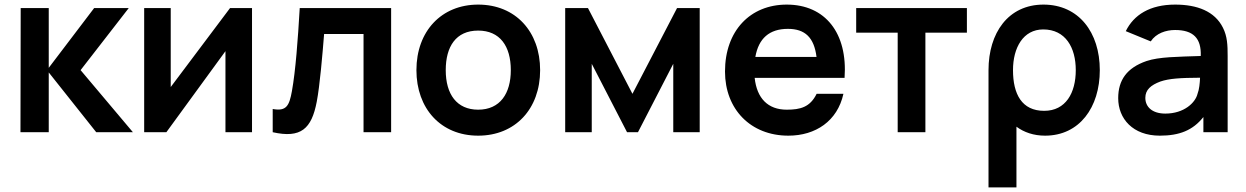

<svg xmlns="http://www.w3.org/2000/svg" viewBox="-20 -575 5419 835"><path d="M69 0H192V-260L398.5 0H558L330.5 -270L540 -540H389.5L192 -280V-540H70Z M1076 -540H980.5L722.5 -196.5V-540H607V0H703.5L960.5 -352.5V0H1076Z M1166 -101V0C1289 27.5 1335 -15 1357.5 -132.5C1371 -202.5 1382.5 -339.5 1389.5 -427H1561V0H1681V-540H1283.5C1275.5 -402 1265.5 -267.5 1249.5 -178.5C1238 -115 1225.5 -90 1166 -101Z M2059.5 15C2221 15 2329 -101.5 2329 -270C2329 -437 2222.5 -555 2059.5 -555C1900 -555 1791 -439.5 1791 -270C1791 -103 1897 15 2059.5 15ZM1918.5 -270C1918.5 -372 1962.5 -442 2059.5 -442C2154 -442 2201.5 -374.5 2201.5 -270C2201.5 -168.5 2155 -98 2059.5 -98C1966.5 -98 1918.5 -165 1918.5 -270Z M2438 0H2553.5V-297.5L2707 0H2754.5L2908 -297.5V0H3023V-540H2924.5L2730.5 -167L2537 -540H2438Z M3408.5 15C3527 15 3622 -48.5 3648 -167H3531.5C3503 -109 3461 -98 3401.5 -98C3319.5 -98 3271.5 -147.5 3262 -236.5H3653C3667 -431 3569 -555 3401.5 -555C3242.5 -555 3133 -441 3133 -264C3133 -100 3244.5 15 3408.5 15ZM3265 -327.5C3279 -407.5 3325.5 -449.5 3406.5 -449.5C3481 -449.5 3520.5 -412 3531 -327.5Z M3884 0H4004.5V-433H4185V-540H3703.5V-433H3884Z M4525 15C4674.5 15 4763 -108 4763 -270C4763 -434 4671.5 -555 4518 -555C4364.5 -555 4279 -431.5 4279 -270V240H4400.5V-24C4433.5 0.5 4475.5 15 4525 15ZM4385.5 -270C4385.5 -368 4430 -447 4517 -447C4614 -447 4658.5 -368 4658.5 -270C4658.5 -171 4615 -93 4521 -93C4424 -93 4385.5 -165.5 4385.5 -270Z M4876 -439.5 4984.5 -395C5008 -430.5 5050.5 -444.5 5090.5 -444.5C5169.5 -444.5 5205 -408.5 5202 -331.5C5100.5 -328 5021 -328 4966 -309.5C4880.5 -280 4843 -226.5 4843 -148C4843 -59 4906.5 15 5024 15C5109 15 5167.5 -8 5213.5 -66V0H5319V-331.5C5319 -379 5317.5 -417 5298.5 -454.5C5263 -526 5186.5 -555 5090.5 -555C4980.5 -555 4910.5 -510 4876 -439.5ZM4961 -149.5C4961 -184.5 4985 -205 5026.5 -220.5C5064.5 -233.5 5113 -236.5 5199 -237C5198 -213.5 5195.5 -186 5188 -167C5179 -129 5130 -81 5048 -81C4991 -81 4961 -110 4961 -149.5Z"/></svg>

Font: Eudonet
Style: Bold
Weight: 700
Designer: Mikhail Sharanda
Foundry: Mikhail Sharanda
Version: Version 4.503;Glyphs 3.1.2 (3151)